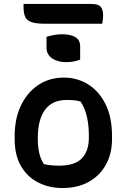

<svg xmlns="http://www.w3.org/2000/svg" viewBox="-20 -939 640 970"><path d="M303 -547Q369 -547 424 -513.5Q479 -480 512.5 -414Q546 -348 546 -250V-237Q546 -162 514.5 -106Q483 -50 427 -19.5Q371 11 296 11Q229 11 174 -16.5Q119 -44 86.5 -99Q54 -154 54 -238V-250Q54 -340 86 -406.5Q118 -473 174 -510Q230 -547 303 -547ZM317 -434Q244 -434 207.5 -384.5Q171 -335 171 -242V-235Q171 -199 178 -167Q185 -135 202 -110Q233 -102 279 -102Q356 -102 392.5 -138Q429 -174 429 -246V-252Q429 -306 419 -349.5Q409 -393 387 -426Q363 -434 317 -434ZM215 -753Q230 -758 251.5 -762Q273 -766 294 -766Q335 -766 360 -752Q385 -738 385 -704V-638Q353 -625 314 -625Q271 -625 243 -644.5Q215 -664 215 -698ZM99 -919H442Q476 -919 488.5 -905Q501 -891 501 -860Q501 -849 499.5 -838Q498 -827 496 -819H209Q164 -819 140 -827Q116 -835 107.5 -853.5Q99 -872 99 -902Z"/></svg>

Font: Recursive Sn Csl St SmB
Style: Regular
Weight: 600
Version: Version 1.079;hotconv 1.0.112;makeotfexe 2.5.65598; ttfautoh